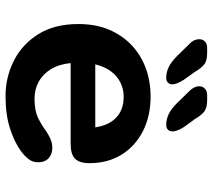

<svg xmlns="http://www.w3.org/2000/svg" viewBox="-56 -666 732 659"><g transform="rotate(90 309.5 -336.0)"><path d="M309.5 10.5Q244.5 10.5 188 -18Q131.5 -46.5 96.8 -102Q62 -157.5 62 -239Q62 -300.5 82.2 -346.8Q102.5 -393 137 -424.5Q171.5 -456 216 -471.8Q260.5 -487.5 309.5 -487.5Q378 -487.5 429.8 -461Q481.5 -434.5 510.5 -387.5Q539.5 -340.5 539.5 -277.5Q539.5 -243 524.2 -228Q509 -213 473 -213H196Q200 -173 217 -145.2Q234 -117.5 260.2 -103.2Q286.5 -89 318 -89Q359 -89 384.2 -101.2Q409.5 -113.5 427.5 -127.5Q441.5 -137 456 -143.5Q470.5 -150 487 -150Q509 -150 522.8 -137.2Q536.5 -124.5 536.5 -102Q536.5 -82.5 526 -69Q515.5 -55.5 499 -43Q469.5 -21 421.8 -5.2Q374 10.5 309.5 10.5ZM200.5 -297.5H416.5Q410 -343.5 383.2 -369.2Q356.5 -395 311 -395Q286.5 -395 264.2 -384.5Q242 -374 225.2 -352.5Q208.5 -331 200.5 -297.5ZM247 -541Q226.5 -541 208.8 -550Q191 -559 171 -579L130 -621Q121 -629.5 117.5 -638Q114 -646.5 114 -654.5Q114 -666 122 -673.8Q130 -681.5 143 -681.5H161Q186.5 -681.5 199.2 -672.5Q212 -663.5 227.5 -637.5L253 -602Q269 -576.5 269 -562.5Q269 -552.5 263 -546.8Q257 -541 247 -541ZM409 -541Q388.5 -541 370.2 -550Q352 -559 332.5 -579L291.5 -621Q275.5 -637.5 275.5 -654.5Q275.5 -666 283.8 -673.8Q292 -681.5 305.5 -681.5H323Q348 -681.5 361 -672.5Q374 -663.5 389.5 -637.5L415.5 -602Q430.5 -578.5 430.5 -562.5Q430.5 -552.5 424.5 -546.8Q418.5 -541 409 -541Z"/></g></svg>

Font: Sono ExtraLight Monospace SemiBold
Style: Regular
Weight: 600
Version: Version 2.112